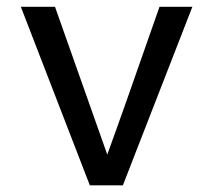

<svg xmlns="http://www.w3.org/2000/svg" viewBox="-20 -556 640 576"><path d="M301.8 -92.3Q344.2 -208 458.5 -535.6H557.1L348.6 0H249.5L42.5 -535.6H145Z"/></svg>

Font: Oxygen Mono
Style: Regular
Weight: 400
Designer: Vernon Adams
Foundry: Vernon Adams
Version: Version 0.201; ttfautohint (v0.8) -r 50 -G 200 -x